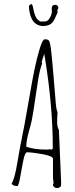

<svg xmlns="http://www.w3.org/2000/svg" viewBox="-20 -948 380 968"><path d="M268.6 -894 271 -886.7Q268.6 -881.8 263.2 -869.4Q257.8 -856.9 255.4 -852.1Q252.9 -847.2 247.1 -838.6Q241.2 -830.1 235.4 -826.7Q218.8 -816.9 198.7 -816.9Q178.7 -816.9 163.8 -826.2Q148.9 -835.4 141.1 -851.1Q126 -881.3 126 -918.9L136.7 -927.7Q143.6 -927.2 146 -912.1Q155.8 -859.4 171.9 -847.7L182.6 -839.8H207.5Q220.7 -839.8 231.2 -858.2Q241.7 -876.5 241.7 -890.6L240.7 -904.8Q240.7 -923.8 258.8 -923.8Q264.2 -923.8 269 -919.7Q273.9 -915.5 273.9 -910.2Q273.9 -904.8 268.6 -894ZM276.9 -293 288.1 -32.2V-21.5Q288.1 -9.8 285.2 -6.8Q277.3 0 268.1 0Q258.8 0 252.9 -4.9Q247.1 -9.8 247.1 -17.1Q250 -22.9 250 -28.8L247.1 -48.8V-147.9Q247.1 -161.1 194.3 -170.7Q141.6 -180.2 116.2 -180.2Q106.4 -180.2 98.6 -143.8Q90.8 -107.4 83.5 -64Q76.2 -20.5 68.8 -9.8Q45.4 -9.8 38.1 -22Q53.7 -44.4 68.1 -131.3Q82.5 -218.3 91.3 -257.6Q100.1 -296.9 122.8 -428.2Q145.5 -559.6 153.6 -596.4Q161.6 -633.3 166 -650.9Q170.4 -668.5 177.2 -692.4Q193.4 -750 206.1 -750Q221.7 -750 226.8 -742.9Q231.9 -735.8 235.6 -709.7Q239.3 -683.6 242.9 -643.3Q246.6 -603 249.5 -569.3Q258.8 -463.9 261 -430.7Q263.2 -397.5 270 -382.8Q268.1 -352.5 268.1 -330.8Q268.1 -309.1 276.9 -293ZM112.8 -208Q154.8 -193.8 213.9 -193.8Q226.1 -193.8 231.9 -195.8L236.8 -193.8Q246.1 -193.8 246.1 -203.1Q246.1 -412.1 207 -653.8Q206.5 -656.7 204.8 -664.6Q203.1 -672.4 203.1 -676.8Q190.9 -642.1 189.9 -632.8L192.9 -627Q189.5 -623.5 181.6 -592.5Q173.8 -561.5 159.9 -464.6Q146 -367.7 139.9 -340.1Q133.8 -312.5 127 -290Q112.8 -240.2 112.8 -213.9Z"/></svg>

Font: Amatic SC
Style: Regular
Weight: 400
Version: Version 1.004